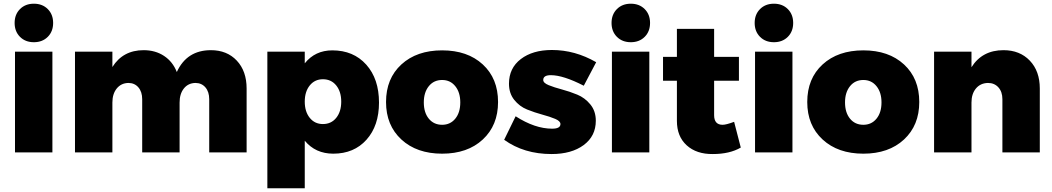

<svg xmlns="http://www.w3.org/2000/svg" viewBox="-20 -823 5682 1037"><path d="M88 -624Q59 -653 59 -699Q59 -745 88 -774Q117 -803 163 -803Q209 -803 238 -774Q267 -745 267 -699Q267 -653 238 -624Q209 -595 163 -595Q117 -595 88 -624ZM61 0V-544H263V0Z M385 0V-544H587V-461Q644 -552 756 -552Q819 -552 866 -521Q913 -490 935 -434Q989 -552 1119 -552Q1206 -552 1259 -495.5Q1312 -439 1312 -345V0H1110V-287Q1110 -327 1089.5 -351Q1069 -375 1035 -375Q996 -374 973 -345Q950 -316 950 -269V0H748V-287Q748 -327 727.5 -351Q707 -375 673 -375Q634 -374 610.5 -345Q587 -316 587 -269V0Z M1424 194V-544H1626V-481Q1682 -551 1775 -551Q1889 -551 1958 -474Q2027 -397 2027 -269Q2027 -144 1959.5 -68.5Q1892 7 1780 7Q1684 7 1626 -63V194ZM1724 -153Q1769 -153 1796 -186.5Q1823 -220 1823 -274Q1823 -328 1796 -361.5Q1769 -395 1724 -395Q1680 -395 1653 -361.5Q1626 -328 1626 -274Q1626 -220 1653 -186.5Q1680 -153 1724 -153Z M2065 -272Q2065 -399 2148 -475Q2231 -551 2368 -551Q2505 -551 2587.5 -475Q2670 -399 2670 -272Q2670 -146 2587.5 -69.5Q2505 7 2368 7Q2231 7 2148 -69.5Q2065 -146 2065 -272ZM2269 -270Q2269 -215 2296 -182Q2323 -149 2368 -149Q2412 -149 2439 -182Q2466 -215 2466 -270Q2466 -324 2439 -357.5Q2412 -391 2368 -391Q2323 -391 2296 -357.5Q2269 -324 2269 -270Z M2703 -68 2765 -195Q2869 -128 2962 -128Q3007 -128 3007 -153Q3007 -169 2978.5 -181Q2950 -193 2909 -204Q2868 -215 2827 -231.5Q2786 -248 2757.5 -283.5Q2729 -319 2729 -371Q2729 -455 2793 -504Q2857 -553 2961 -553Q3086 -553 3200 -487L3133 -360Q3022 -417 2955 -417Q2914 -417 2914 -391Q2914 -375 2943.5 -363Q2973 -351 3014.5 -340Q3056 -329 3097.5 -312Q3139 -295 3168.5 -259Q3198 -223 3198 -171Q3198 -88 3132.5 -39.5Q3067 9 2959 9Q2810 9 2703 -68Z M3312 -624Q3283 -653 3283 -699Q3283 -745 3312 -774Q3341 -803 3387 -803Q3433 -803 3462 -774Q3491 -745 3491 -699Q3491 -653 3462 -624Q3433 -595 3387 -595Q3341 -595 3312 -624ZM3285 0V-544H3487V0Z M3561 -387V-516H3636V-667H3837V-516H3971V-387H3837V-201Q3837 -149 3883 -149Q3902 -149 3945 -165L3981 -26Q3921 9 3830 9Q3742 10 3689 -38Q3636 -86 3636 -170V-387Z M4085 -624Q4056 -653 4056 -699Q4056 -745 4085 -774Q4114 -803 4160 -803Q4206 -803 4235 -774Q4264 -745 4264 -699Q4264 -653 4235 -624Q4206 -595 4160 -595Q4114 -595 4085 -624ZM4058 0V-544H4260V0Z M4340 -272Q4340 -399 4423 -475Q4506 -551 4643 -551Q4780 -551 4862.5 -475Q4945 -399 4945 -272Q4945 -146 4862.5 -69.5Q4780 7 4643 7Q4506 7 4423 -69.5Q4340 -146 4340 -272ZM4544 -270Q4544 -215 4571 -182Q4598 -149 4643 -149Q4687 -149 4714 -182Q4741 -215 4741 -270Q4741 -324 4714 -357.5Q4687 -391 4643 -391Q4598 -391 4571 -357.5Q4544 -324 4544 -270Z M5025 0V-544H5227V-460Q5285 -552 5400 -552Q5488 -552 5542 -495.5Q5596 -439 5596 -345V0H5394V-287Q5394 -327 5372.5 -351Q5351 -375 5316 -375Q5275 -374 5251 -345Q5227 -316 5227 -269V0Z"/></svg>

Font: Trueno
Style: ExBd
Weight: 800
Designer: Julieta Ulanovsky
Foundry: Julieta Ulanovsky
Version: Version 3.001b